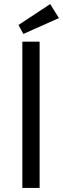

<svg xmlns="http://www.w3.org/2000/svg" viewBox="-20 -925 310 945"><path d="M175 -720V0H90V-720ZM227 -905 270 -836 95 -758 71 -802Z"/></svg>

Font: Carrois Gothic SC
Style: Regular
Weight: 400
Designer: Ralph du Carrois
Foundry: Ralph du Carrois
Version: Version 1.001